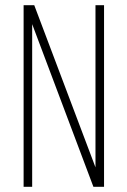

<svg xmlns="http://www.w3.org/2000/svg" viewBox="-20 -720 490 740"><path d="M348 -700H381V0H340L104 -627V0H71V-700H112L348 -75Z"/></svg>

Font: League Mono Thin Condensed
Style: Regular
Weight: 100
Width: 1
Designer: Tyler Finck
Foundry: The League of Moveable Type / Tyler Finck
Version: Version 2.300;RELEASE